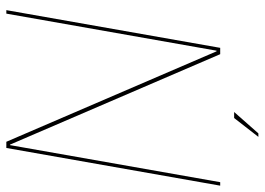

<svg xmlns="http://www.w3.org/2000/svg" viewBox="-144 -580 836 606"><g transform="rotate(-90 274.0 -277.0)"><path d="M-9 0H2L119 -663.5H120.5L406 0H426L545 -675H534L417 -11.5H415L129.5 -675H110ZM145 120.5H156L223.5 44H204.5Z"/></g></svg>

Font: Anybody Thin
Style: Italic
Weight: 100
Italic angle: -10°
Designer: Tyler Finck
Foundry: Etcetera Type Company
Version: Version 1.114;gftools[0.9.25]